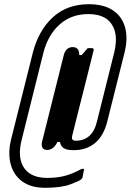

<svg xmlns="http://www.w3.org/2000/svg" viewBox="-20 -729 640 913"><path d="M204 -16Q188 -16 182 -26.5Q176 -37 180 -55L283 -466Q293 -505 326 -505Q357 -505 357 -467H368Q383 -484 397 -500H417Q428 -500 425 -489Q415 -449 402 -396.5Q389 -344 374.5 -287Q360 -230 346.5 -176.5Q333 -123 323 -82Q318 -60 340 -60H342Q379 -60 404.5 -82.5Q430 -105 441 -151L523 -479Q545 -569 508 -618Q476 -662 400 -662Q319 -662 263.5 -612.5Q208 -563 186 -477L84 -68Q60 23 97 73Q130 117 205 117Q253 117 291 106.5Q329 96 368 74H380L373 112Q372 117 370 119.5Q368 122 363 126Q356 132 313.5 148Q271 164 194 164Q127 164 85.5 133.5Q44 103 30.5 50.5Q17 -2 33 -67L136 -478Q163 -584 231 -646.5Q299 -709 402 -709Q474 -709 517.5 -679.5Q561 -650 575 -598Q589 -546 572 -478L490 -151Q473 -83 432 -49Q391 -15 332 -15H327Q297 -15 282.5 -25Q268 -35 265 -54H253Q235 -16 204 -16Z"/></svg>

Font: Recursive Mn Lnr St Lt
Style: Italic
Weight: 300
Italic angle: -15°
Monospace: yes
Version: Version 1.079;hotconv 1.0.112;makeotfexe 2.5.65598; ttfautoh